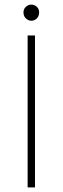

<svg xmlns="http://www.w3.org/2000/svg" viewBox="-20 -814 272 834"><path d="M100 0V-660H132V0ZM116 -724Q103 -724 92.5 -734Q82 -744 82 -760Q82 -775 92.5 -784.5Q103 -794 116 -794Q130 -794 140 -784.5Q150 -775 150 -760Q150 -744 140 -734Q130 -724 116 -724Z"/></svg>

Font: Source Sans 3 VF
Style: Regular
Weight: 200
Designer: Paul D. Hunt
Foundry: Adobe
Version: Version 3.046;hotconv 1.0.118;makeotfexe 2.5.65603